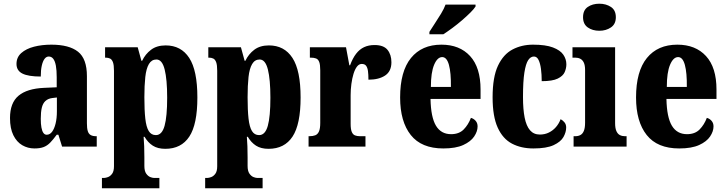

<svg xmlns="http://www.w3.org/2000/svg" viewBox="-20 -791 3917 1036"><path d="M166 10Q130 10 100 -7.5Q70 -25 52 -61.5Q34 -98 34 -154Q34 -236 80 -274.5Q126 -313 218 -317L286 -320V-374Q286 -412 281.5 -436.5Q277 -461 267.5 -473.5Q258 -486 243 -486Q230 -486 220.5 -473.5Q211 -461 205.5 -437Q200 -413 200 -378Q133 -378 101 -394Q69 -410 69 -446Q69 -482 95 -505Q121 -528 163.5 -539Q206 -550 257 -550Q353 -550 401 -512Q449 -474 449 -380V-126Q449 -99 453.5 -84Q458 -69 469 -62.5Q480 -56 499 -56H502V0H315L295 -64H286Q267 -38 251 -21.5Q235 -5 215.5 2.5Q196 10 166 10ZM232 -64Q249 -64 261 -80Q273 -96 280 -124.5Q287 -153 287 -191V-265L262 -262Q239 -259 225 -246Q211 -233 205.5 -209.5Q200 -186 200 -150Q200 -122 203.5 -103Q207 -84 214 -74Q221 -64 232 -64Z M530 225V169H543Q550 169 562.5 164.5Q575 160 585 146.5Q595 133 595 106V-409Q595 -440 589.5 -455Q584 -470 574 -475Q564 -480 550 -480H547V-536H723L743 -463H747Q764 -499 795 -522.5Q826 -546 874 -546Q957 -546 1001 -478.5Q1045 -411 1045 -265Q1045 -120 1001.5 -54Q958 12 872 12Q831 12 804.5 -5Q778 -22 760 -53H755Q757 -29 758 -1.5Q759 26 759 58V104Q759 132 769 146Q779 160 791 164.5Q803 169 810 169H840V225ZM821 -62Q854 -62 868 -112Q882 -162 882 -264Q882 -362 868.5 -416Q855 -470 824 -470Q798 -470 783.5 -445.5Q769 -421 764 -375.5Q759 -330 759 -266Q759 -197 764 -151.5Q769 -106 782.5 -84Q796 -62 821 -62Z M1087 225V169H1100Q1107 169 1119.5 164.5Q1132 160 1142 146.5Q1152 133 1152 106V-409Q1152 -440 1146.5 -455Q1141 -470 1131 -475Q1121 -480 1107 -480H1104V-536H1280L1300 -463H1304Q1321 -499 1352 -522.5Q1383 -546 1431 -546Q1514 -546 1558 -478.5Q1602 -411 1602 -265Q1602 -120 1558.5 -54Q1515 12 1429 12Q1388 12 1361.5 -5Q1335 -22 1317 -53H1312Q1314 -29 1315 -1.5Q1316 26 1316 58V104Q1316 132 1326 146Q1336 160 1348 164.5Q1360 169 1367 169H1397V225ZM1378 -62Q1411 -62 1425 -112Q1439 -162 1439 -264Q1439 -362 1425.5 -416Q1412 -470 1381 -470Q1355 -470 1340.5 -445.5Q1326 -421 1321 -375.5Q1316 -330 1316 -266Q1316 -197 1321 -151.5Q1326 -106 1339.5 -84Q1353 -62 1378 -62Z M1645 0V-56H1649Q1668 -56 1681 -61Q1694 -66 1701 -81.5Q1708 -97 1708 -128V-412Q1708 -442 1702.5 -456.5Q1697 -471 1685.5 -475.5Q1674 -480 1656 -480H1652V-536H1847L1865 -439H1869Q1883 -477 1901.5 -501Q1920 -525 1944.5 -536.5Q1969 -548 2001 -548Q2050 -548 2071 -522Q2092 -496 2092 -455Q2092 -406 2058 -383.5Q2024 -361 1968 -361Q1968 -389 1965.5 -407.5Q1963 -426 1955.5 -436Q1948 -446 1932 -446Q1917 -446 1906 -431.5Q1895 -417 1887.5 -392.5Q1880 -368 1876 -338Q1872 -308 1872 -277V-123Q1872 -94 1878 -79.5Q1884 -65 1895.5 -60.5Q1907 -56 1922 -56H1952V0Z M2372 10Q2254 10 2196.5 -62.5Q2139 -135 2139 -265Q2139 -406 2197.5 -478Q2256 -550 2362 -550Q2460 -550 2516.5 -488.5Q2573 -427 2573 -308V-257H2303Q2305 -158 2332.5 -112.5Q2360 -67 2414 -67Q2457 -67 2482 -92.5Q2507 -118 2521 -155Q2536 -151 2546.5 -139Q2557 -127 2557 -109Q2557 -82 2538.5 -54.5Q2520 -27 2479.5 -8.5Q2439 10 2372 10ZM2413 -322Q2414 -398 2402.5 -440.5Q2391 -483 2366 -483Q2340 -483 2322.5 -441.5Q2305 -400 2305 -322ZM2297 -619Q2310 -640 2327 -665.5Q2344 -691 2360 -717.5Q2376 -744 2384 -766H2546V-756Q2538 -743 2518.5 -723.5Q2499 -704 2473.5 -682Q2448 -660 2421 -640Q2394 -620 2372 -606H2297Z M2858 10Q2792 10 2742.5 -16Q2693 -42 2665.5 -102.5Q2638 -163 2638 -266Q2638 -375 2667 -436.5Q2696 -498 2745.5 -524Q2795 -550 2856 -550Q2924 -550 2963.5 -535Q3003 -520 3019.5 -496Q3036 -472 3036 -444Q3036 -423 3027 -402Q3018 -381 2989.5 -367Q2961 -353 2903 -353Q2903 -389 2899 -419Q2895 -449 2886 -467.5Q2877 -486 2861 -486Q2843 -486 2830 -466.5Q2817 -447 2809.5 -399.5Q2802 -352 2802 -267Q2802 -201 2811 -156Q2820 -111 2840 -88Q2860 -65 2893 -65Q2920 -65 2942 -76Q2964 -87 2980 -105.5Q2996 -124 3005 -148Q3018 -141 3026.5 -130Q3035 -119 3035 -103Q3035 -78 3020.5 -52Q3006 -26 2967.5 -8Q2929 10 2858 10Z M3075 0V-56H3084Q3100 -56 3112 -62.5Q3124 -69 3130.5 -85Q3137 -101 3137 -129V-413Q3137 -439 3130 -453.5Q3123 -468 3111 -474Q3099 -480 3084 -480H3069V-536H3299V-127Q3299 -99 3306 -83.5Q3313 -68 3325 -62Q3337 -56 3352 -56H3361V0ZM3214 -625Q3177 -625 3151.5 -643Q3126 -661 3126 -698Q3126 -736 3151.5 -753.5Q3177 -771 3214 -771Q3250 -771 3276.5 -753.5Q3303 -736 3303 -698Q3303 -661 3276.5 -643Q3250 -625 3214 -625Z M3645 10Q3527 10 3469.5 -62.5Q3412 -135 3412 -265Q3412 -406 3470.5 -478Q3529 -550 3635 -550Q3733 -550 3789.5 -488.5Q3846 -427 3846 -308V-257H3576Q3578 -158 3605.5 -112.5Q3633 -67 3687 -67Q3730 -67 3755 -92.5Q3780 -118 3794 -155Q3809 -151 3819.5 -139Q3830 -127 3830 -109Q3830 -82 3811.5 -54.5Q3793 -27 3752.5 -8.5Q3712 10 3645 10ZM3686 -322Q3687 -398 3675.5 -440.5Q3664 -483 3639 -483Q3613 -483 3595.5 -441.5Q3578 -400 3578 -322Z"/></svg>

Font: Noto Serif Khmer ExtraCondensed Black
Style: Regular
Weight: 900
Width: 2
Designer: Danh Hong and the Monotype Design Team
Foundry: Monotype Imaging Inc.
Version: Version 2.004